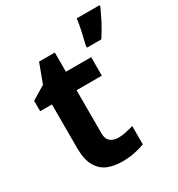

<svg xmlns="http://www.w3.org/2000/svg" viewBox="-182 -878 933 1006"><g transform="rotate(-30 285.0 -375.0)"><path d="M569.8 -750Q556.2 -720.7 535.2 -678.7Q514.2 -638.7 488.8 -600.1H401.9V-612.8Q406.7 -629.9 418.9 -684.6Q428.7 -729 432.1 -759.8H569.8ZM308.1 -108.9Q335 -108.9 356 -114.3Q372.6 -117.7 401.9 -126V-15.1Q376 -4.9 342.8 2Q308.1 9.8 265.1 9.8Q217.3 9.8 177.7 -5.9Q139.6 -21.5 116.7 -61.5Q94.2 -100.6 94.2 -170.9V-434.1H22.9V-497.1L105 -546.9L147.9 -662.1H243.2V-545.9H396V-434.1H243.2V-170.9Q243.2 -139.6 261.2 -124.5Q279.8 -108.9 308.1 -108.9Z"/></g></svg>

Font: Droid Sans Thai
Style: Bold
Weight: 700
Designer: Steve Matteson
Foundry: Ascender Corporation
Version: Version 1.00